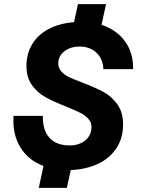

<svg xmlns="http://www.w3.org/2000/svg" viewBox="-20 -817 690 936"><path d="M192 -8Q117 -36 78.5 -100Q40 -164 46 -252H189Q187 -184 220.5 -146Q254 -108 320 -108Q351 -108 375 -119.5Q399 -131 412.5 -151Q426 -171 426 -197Q426 -221 410 -238.5Q394 -256 369.5 -268Q345 -280 301 -298Q240 -322 202 -343Q164 -364 136.5 -401Q109 -438 109 -495Q109 -555 136.5 -601Q164 -647 216 -675Q268 -703 341 -709L360 -797H497L475 -696Q548 -672 589 -616Q630 -560 629 -480H484Q482 -530 450 -560Q418 -590 368 -590Q338 -590 314.5 -579.5Q291 -569 277.5 -550.5Q264 -532 264 -508Q264 -485 279.5 -468Q295 -451 319 -440Q343 -429 385 -413Q447 -389 485.5 -368Q524 -347 552 -308.5Q580 -270 580 -210Q580 -144 547.5 -94.5Q515 -45 457 -18Q399 9 325 12L306 99H169Z"/></svg>

Font: Azeret Mono SemiBold
Style: Italic
Weight: 600
Italic angle: -12°
Designer: Martin Vácha
Foundry: Displaay
Version: Version 1.000; Glyphs 3.0.3, build 3074